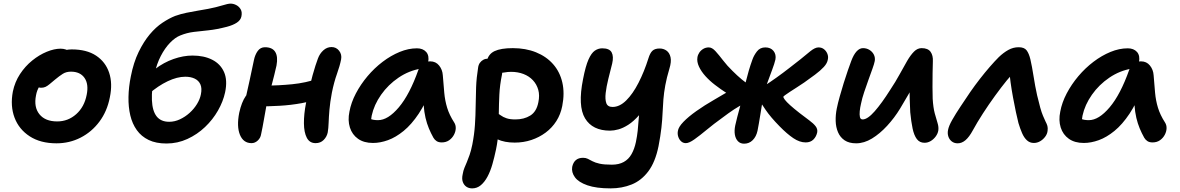

<svg xmlns="http://www.w3.org/2000/svg" viewBox="-20 -780 6518 1061"><path d="M292 12Q204 12 144.5 -26.5Q85 -65 60.5 -129.5Q36 -194 51 -274Q62 -327 90.5 -370.5Q119 -414 158 -445.5Q197 -477 238.5 -494Q280 -511 315 -511Q330 -511 343.5 -506.5Q357 -502 365 -492Q373 -482 370 -465Q363 -435 346 -411.5Q329 -388 287 -373Q259 -362 236.5 -344.5Q214 -327 199 -304.5Q184 -282 179 -253Q166 -188 198 -148.5Q230 -109 296 -109Q356 -109 401 -149Q446 -189 459 -256Q471 -315 447 -349.5Q423 -384 372 -384Q346 -384 327 -372Q308 -360 284 -340Q266 -325 254 -315Q242 -305 231.5 -300Q221 -295 206 -295Q190 -295 177.5 -310Q165 -325 171 -358Q177 -385 197.5 -411.5Q218 -438 248 -459.5Q278 -481 311.5 -494Q345 -507 376 -507Q459 -507 511 -472.5Q563 -438 583 -378.5Q603 -319 587 -242Q572 -165 529.5 -108Q487 -51 425.5 -19.5Q364 12 292 12Z M900 13Q842 13 801.5 -6.5Q761 -26 736 -61Q711 -96 700 -142.5Q689 -189 690 -244Q691 -299 703 -358Q718 -435 746 -492.5Q774 -550 807.5 -590Q841 -630 878 -654.5Q915 -679 948 -692Q979 -703 1011 -709.5Q1043 -716 1073 -721Q1103 -726 1130 -731Q1176 -740 1208 -750Q1240 -760 1254 -760Q1270 -760 1285.5 -752Q1301 -744 1310 -728.5Q1319 -713 1314 -689Q1310 -669 1289 -655Q1268 -641 1234 -632Q1176 -617 1131.5 -612.5Q1087 -608 1050 -603.5Q1013 -599 976 -584Q948 -573 919.5 -543.5Q891 -514 868.5 -470.5Q846 -427 834 -372Q817 -286 819.5 -226.5Q822 -167 845.5 -137Q869 -107 915 -107Q945 -107 974 -120.5Q1003 -134 1027.5 -156Q1052 -178 1068.5 -205Q1085 -232 1090 -258Q1097 -292 1087.5 -313.5Q1078 -335 1056 -345.5Q1034 -356 1004 -356Q959 -356 906.5 -331Q854 -306 802 -261L756 -311Q789 -362 837 -398.5Q885 -435 939 -454Q993 -473 1044 -473Q1107 -473 1152.5 -450Q1198 -427 1218 -382Q1238 -337 1224 -270Q1213 -219 1184.5 -169Q1156 -119 1113 -78Q1070 -37 1015.5 -12Q961 13 900 13Z M1370 11Q1325 11 1306 -35Q1287 -81 1302 -157Q1315 -216 1338 -249Q1361 -282 1382 -294Q1394 -302 1411 -304.5Q1428 -307 1446 -307Q1519 -307 1594.5 -314.5Q1670 -322 1740 -346L1761 -243Q1708 -221 1647.5 -210Q1587 -199 1525.5 -195.5Q1464 -192 1406 -192L1332 -213Q1345 -272 1359 -334Q1373 -396 1383 -447Q1389 -477 1404 -498Q1419 -519 1444 -519Q1485 -519 1501 -493Q1517 -467 1508 -418Q1503 -395 1495.5 -365Q1488 -335 1479.5 -303Q1471 -271 1463.5 -242.5Q1456 -214 1452 -195Q1444 -152 1437.5 -114Q1431 -76 1423 -39Q1420 -18 1404.5 -3.5Q1389 11 1370 11ZM1724 11Q1691 11 1675.5 -18.5Q1660 -48 1659.5 -98.5Q1659 -149 1671 -210Q1691 -306 1707.5 -364.5Q1724 -423 1737 -457Q1747 -484 1767 -502Q1787 -520 1812 -520Q1838 -520 1854 -499.5Q1870 -479 1865 -452Q1858 -416 1842 -371.5Q1826 -327 1814 -268Q1804 -215 1800.5 -173.5Q1797 -132 1796 -101.5Q1795 -71 1791 -48Q1786 -24 1768.5 -6.5Q1751 11 1724 11Z M2041 10Q1991 10 1958.5 -13Q1926 -36 1913.5 -75.5Q1901 -115 1911 -163Q1920 -213 1946.5 -263.5Q1973 -314 2011 -359Q2049 -404 2094.5 -438.5Q2140 -473 2188.5 -493Q2237 -513 2284 -513Q2317 -513 2335 -493Q2353 -473 2346 -436Q2343 -421 2332.5 -412.5Q2322 -404 2307 -401Q2240 -390 2182.5 -351Q2125 -312 2086 -256.5Q2047 -201 2034 -141Q2030 -120 2030 -102.5Q2030 -85 2036 -58L1991 -149Q2011 -130 2027 -123Q2043 -116 2069 -116Q2124 -116 2184 -187Q2244 -258 2292 -394Q2300 -416 2318 -428.5Q2336 -441 2357 -441Q2388 -441 2406.5 -418Q2425 -395 2427 -364Q2431 -311 2435 -267.5Q2439 -224 2451 -184.5Q2463 -145 2490 -103Q2499 -89 2498.5 -71Q2498 -53 2488.5 -35Q2479 -17 2462 -5Q2445 7 2421 7Q2404 7 2393 0Q2382 -7 2375 -19Q2361 -44 2350 -70.5Q2339 -97 2331.5 -128.5Q2324 -160 2321 -201.5Q2318 -243 2319 -298L2367 -301Q2334 -212 2294 -152Q2254 -92 2210.5 -56.5Q2167 -21 2124 -5.5Q2081 10 2041 10Z M2824 8Q2768 8 2728 -10.5Q2688 -29 2668.5 -59Q2649 -89 2656 -123Q2659 -139 2672 -151.5Q2685 -164 2700 -164Q2714 -164 2725 -157.5Q2736 -151 2748 -142Q2760 -133 2779 -126.5Q2798 -120 2828 -120Q2876 -120 2910.5 -141.5Q2945 -163 2955 -215Q2963 -253 2954.5 -283.5Q2946 -314 2925 -336.5Q2904 -359 2873 -371Q2842 -383 2804 -383Q2786 -383 2767 -379.5Q2748 -376 2725 -376Q2708 -376 2694 -385Q2680 -394 2673 -409Q2666 -424 2670 -441Q2678 -481 2713 -497.5Q2748 -514 2814 -514Q2885 -514 2942 -491Q2999 -468 3036.5 -425.5Q3074 -383 3087.5 -324Q3101 -265 3087 -194Q3078 -148 3054.5 -111Q3031 -74 2995.5 -47.5Q2960 -21 2916.5 -6.5Q2873 8 2824 8ZM2589 261Q2571 261 2557.5 252Q2544 243 2537.5 225.5Q2531 208 2537 182Q2540 163 2546.5 147.5Q2553 132 2560 115.5Q2567 99 2575 76Q2583 53 2590 19Q2601 -37 2604.5 -89.5Q2608 -142 2608.5 -194Q2609 -246 2611 -298.5Q2613 -351 2622 -406Q2624 -422 2632 -433Q2640 -444 2651.5 -450Q2663 -456 2678 -456Q2702 -456 2721 -444Q2740 -432 2749.5 -412.5Q2759 -393 2754 -368Q2742 -310 2739.5 -257.5Q2737 -205 2736.5 -156Q2736 -107 2734 -57Q2732 -7 2721 46Q2712 89 2701 127.5Q2690 166 2674 196Q2658 226 2637 243.5Q2616 261 2589 261Z M3354 261Q3275 261 3226 244Q3177 227 3157 199.5Q3137 172 3142 142Q3153 92 3202 92Q3217 92 3228 97.5Q3239 103 3254 111Q3269 119 3293.5 124.5Q3318 130 3361 130Q3400 130 3427 115Q3454 100 3470 71.5Q3486 43 3494 5Q3501 -29 3504 -58Q3507 -87 3509 -117Q3511 -147 3515 -182.5Q3519 -218 3528 -264L3573 -231Q3542 -178 3511.5 -143.5Q3481 -109 3452 -90.5Q3423 -72 3397.5 -65Q3372 -58 3351 -58Q3254 -58 3213 -126Q3172 -194 3202 -343Q3216 -415 3232 -451Q3248 -487 3267 -500Q3286 -513 3308 -513Q3348 -513 3360 -490.5Q3372 -468 3363 -429Q3352 -386 3341.5 -343.5Q3331 -301 3327 -266Q3323 -231 3330.5 -210Q3338 -189 3365 -189Q3404 -189 3440.5 -225Q3477 -261 3508.5 -322.5Q3540 -384 3563 -457Q3572 -487 3585.5 -499.5Q3599 -512 3625 -512Q3647 -512 3663.5 -500Q3680 -488 3685.5 -463.5Q3691 -439 3679 -400Q3664 -350 3656.5 -309Q3649 -268 3646 -231.5Q3643 -195 3641.5 -157Q3640 -119 3635 -74Q3630 -29 3619 28Q3601 116 3562.5 167Q3524 218 3470.5 239.5Q3417 261 3354 261Z M4432 7Q4399 7 4364 -16.5Q4329 -40 4288 -82Q4238 -133 4211.5 -172Q4185 -211 4173 -231Q4170 -237 4168.5 -244.5Q4167 -252 4169 -261Q4171 -274 4181 -285.5Q4191 -297 4203 -305Q4234 -325 4270.5 -351Q4307 -377 4341.5 -404Q4376 -431 4403 -452Q4432 -476 4458 -497Q4484 -518 4503 -518Q4521 -518 4533.5 -508Q4546 -498 4552 -483Q4558 -468 4555 -453Q4552 -431 4532.5 -410Q4513 -389 4484 -367.5Q4455 -346 4424 -324Q4402 -309 4381.5 -296Q4361 -283 4345 -272.5Q4329 -262 4319.5 -255Q4310 -248 4309 -246Q4308 -241 4317 -229Q4326 -217 4346.5 -198.5Q4367 -180 4399 -155Q4430 -131 4452.5 -114.5Q4475 -98 4487 -82.5Q4499 -67 4496 -49Q4491 -25 4475 -9Q4459 7 4432 7ZM3770 11Q3755 11 3744 1Q3733 -9 3728 -24.5Q3723 -40 3726 -56Q3729 -78 3756.5 -106.5Q3784 -135 3828.5 -166.5Q3873 -198 3927 -229Q3964 -251 3985 -263Q4006 -275 4017.5 -281Q4029 -287 4036 -290L4054 -236Q4047 -239 4030.5 -246.5Q4014 -254 3989.5 -269.5Q3965 -285 3931 -311Q3902 -333 3878.5 -359Q3855 -385 3842.5 -412Q3830 -439 3834 -463Q3836 -477 3844.5 -489.5Q3853 -502 3866.5 -510Q3880 -518 3897 -518Q3915 -518 3934 -497Q3953 -476 3976 -446Q3999 -416 4028 -388Q4054 -362 4078 -342Q4102 -322 4122 -310L4099 -211Q4066 -195 4036.5 -175.5Q4007 -156 3970 -128Q3924 -95 3885.5 -63Q3847 -31 3817.5 -10Q3788 11 3770 11ZM4092 14Q4071 14 4058 0.5Q4045 -13 4041 -35.5Q4037 -58 4043 -87Q4047 -107 4054 -133Q4061 -159 4070 -192.5Q4079 -226 4087 -267Q4093 -294 4100.5 -325Q4108 -356 4117.5 -388.5Q4127 -421 4138 -451Q4146 -474 4163 -496Q4180 -518 4209 -518Q4239 -518 4254.5 -498.5Q4270 -479 4265 -451Q4260 -429 4247 -394.5Q4234 -360 4219.5 -320Q4205 -280 4198 -239Q4195 -228 4191 -204Q4187 -180 4182.5 -151.5Q4178 -123 4173.5 -97.5Q4169 -72 4166 -57Q4159 -25 4139.5 -5.5Q4120 14 4092 14Z M4711 12Q4672 12 4647.5 -4.5Q4623 -21 4611 -49Q4599 -77 4598 -111Q4597 -145 4604 -180Q4610 -210 4620.5 -247Q4631 -284 4642.5 -321.5Q4654 -359 4665.5 -391.5Q4677 -424 4684 -443Q4697 -478 4713.5 -496Q4730 -514 4749 -514Q4769 -514 4785 -504Q4801 -494 4809 -478Q4817 -462 4814 -443Q4811 -427 4801 -399.5Q4791 -372 4779 -338.5Q4767 -305 4755.5 -271Q4744 -237 4738 -207Q4733 -186 4731 -166Q4729 -146 4732 -133Q4735 -120 4747 -120Q4774 -120 4813.5 -165Q4853 -210 4899 -283Q4929 -328 4951.5 -369.5Q4974 -411 4993 -443.5Q5012 -476 5031 -495Q5050 -514 5073 -514Q5108 -514 5122.5 -493.5Q5137 -473 5135 -440Q5134 -414 5133.5 -375.5Q5133 -337 5133 -299Q5133 -261 5134 -235Q5137 -185 5145.5 -153.5Q5154 -122 5161 -100Q5168 -78 5165 -58Q5162 -41 5150.5 -25.5Q5139 -10 5123 -0.5Q5107 9 5089 9Q5062 9 5046.5 -11.5Q5031 -32 5023 -70Q5015 -108 5010 -160Q5008 -197 5007 -236Q5006 -275 5007 -313Q5008 -351 5010 -384L5056 -363Q5047 -345 5034 -320Q5021 -295 5002 -261.5Q4983 -228 4954 -180Q4923 -129 4882.5 -85Q4842 -41 4798.5 -14.5Q4755 12 4711 12Z M5272 12Q5253 12 5239.5 1.5Q5226 -9 5220.5 -26Q5215 -43 5219 -62Q5223 -84 5242 -117.5Q5261 -151 5288 -191.5Q5315 -232 5342 -272Q5367 -308 5395 -344Q5423 -380 5450 -411Q5477 -442 5499 -464Q5525 -489 5552 -504Q5579 -519 5609 -519Q5640 -519 5653 -502Q5666 -485 5674 -452Q5683 -413 5691.5 -358.5Q5700 -304 5711 -254Q5721 -212 5728.5 -185Q5736 -158 5743.5 -140.5Q5751 -123 5757 -110Q5765 -95 5768 -84Q5771 -73 5769 -57Q5767 -39 5755 -23.5Q5743 -8 5727 1Q5711 10 5693 10Q5671 10 5655 -4.5Q5639 -19 5628 -44.5Q5617 -70 5608 -100Q5602 -123 5594 -160.5Q5586 -198 5578 -241.5Q5570 -285 5564.5 -325Q5559 -365 5558 -391L5596 -392Q5574 -373 5543.5 -335.5Q5513 -298 5478.5 -250.5Q5444 -203 5412 -153.5Q5380 -104 5356 -60Q5336 -23 5315.5 -5.5Q5295 12 5272 12Z M5969 10Q5919 10 5886.5 -13Q5854 -36 5841.5 -75.5Q5829 -115 5839 -163Q5848 -213 5874.5 -263.5Q5901 -314 5939 -359Q5977 -404 6022.5 -438.5Q6068 -473 6116.5 -493Q6165 -513 6212 -513Q6245 -513 6263 -493Q6281 -473 6274 -436Q6271 -421 6260.5 -412.5Q6250 -404 6235 -401Q6168 -390 6110.5 -351Q6053 -312 6014 -256.5Q5975 -201 5962 -141Q5958 -120 5958 -102.5Q5958 -85 5964 -58L5919 -149Q5939 -130 5955 -123Q5971 -116 5997 -116Q6052 -116 6112 -187Q6172 -258 6220 -394Q6228 -416 6246 -428.5Q6264 -441 6285 -441Q6316 -441 6334.5 -418Q6353 -395 6355 -364Q6359 -311 6363 -267.5Q6367 -224 6379 -184.5Q6391 -145 6418 -103Q6427 -89 6426.5 -71Q6426 -53 6416.5 -35Q6407 -17 6390 -5Q6373 7 6349 7Q6332 7 6321 0Q6310 -7 6303 -19Q6289 -44 6278 -70.5Q6267 -97 6259.5 -128.5Q6252 -160 6249 -201.5Q6246 -243 6247 -298L6295 -301Q6262 -212 6222 -152Q6182 -92 6138.5 -56.5Q6095 -21 6052 -5.5Q6009 10 5969 10Z"/></svg>

Font: Shantell Sans SemiBold
Style: Italic
Weight: 600
Italic angle: -11°
Designer: Stephen Nixon, Anya Danilova, Shantell Martin
Foundry: Arrow Type
Version: Version 1.011;[c5ecc13dd]